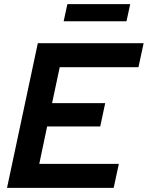

<svg xmlns="http://www.w3.org/2000/svg" viewBox="-20 -909 715 929"><path d="M14 0ZM14 0 163 -700H675L650 -584H269L232 -410H489L465 -297H208L170 -116H555L530 0ZM610 -889 592 -806H288L306 -889Z"/></svg>

Font: Rosa Sans SemiBold
Style: Italic
Weight: 600
Italic angle: -12°
Designer: Pentagram / MCKL
Foundry: Pentagram / MCKL
Version: Version 1.005;September 16, 2019;FontCreator 11.5.0.2425 64-